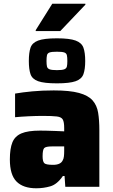

<svg xmlns="http://www.w3.org/2000/svg" viewBox="-20 -1004 606 1032"><path d="M175 8Q105 8 69 -28Q33 -64 33 -147Q33 -205 46.5 -238.5Q60 -272 95 -287Q130 -302 196 -302Q208 -302 230.5 -301.5Q253 -301 278.5 -300Q304 -299 325 -298V-316Q325 -348 317.5 -361.5Q310 -375 285.5 -378Q261 -381 210 -381Q175 -381 133.5 -379Q92 -377 61 -374V-501Q101 -508 154 -513Q207 -518 269 -518Q355 -518 404.5 -504.5Q454 -491 477.5 -464.5Q501 -438 507.5 -398Q514 -358 514 -305V0H331L327 -58H318Q287 -13 250.5 -2.5Q214 8 175 8ZM265 -118Q306 -118 317 -142Q322 -150 323.5 -163Q325 -176 325 -193V-217H260Q226 -217 217.5 -208Q209 -199 209 -164Q209 -137 217.5 -127.5Q226 -118 265 -118ZM286 -556Q217 -556 185 -567.5Q153 -579 144 -605.5Q135 -632 135 -676Q135 -721 144 -747.5Q153 -774 185 -786Q217 -798 286 -798Q354 -798 386.5 -786Q419 -774 428.5 -747.5Q438 -721 438 -676Q438 -632 428.5 -605.5Q419 -579 386.5 -567.5Q354 -556 286 -556ZM286 -627Q314 -627 325.5 -631.5Q337 -636 339.5 -646.5Q342 -657 342 -676Q342 -696 339.5 -707Q337 -718 325.5 -722Q314 -726 286 -726Q258 -726 246.5 -722Q235 -718 232.5 -707Q230 -696 230 -676Q230 -657 232.5 -646.5Q235 -636 246.5 -631.5Q258 -627 286 -627ZM172 -837V-842L261 -984H439V-979L304 -837Z"/></svg>

Font: Saira ExtraBold
Style: Regular
Weight: 800
Designer: Hector Gatti with collaboration of the Omnibus-Type team
Foundry: Omnibus-Type
Version: Version 1.100; ttfautohint (v1.8.3)